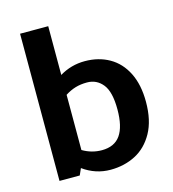

<svg xmlns="http://www.w3.org/2000/svg" viewBox="-118 -898 909 1008"><g transform="rotate(-15 336.0 -393.5)"><path d="M630 -284Q630 -183 593 -116.5Q556 -50 495 -18.5Q434 13 359 13Q278 13 210 -36L194 0H84V-800H237V-535Q300 -573 374 -573Q449 -573 507 -540Q565 -507 597.5 -442Q630 -377 630 -284ZM475 -284Q475 -380 442 -421Q409 -462 357 -462Q322 -462 293.5 -453.5Q265 -445 237 -427V-127Q286 -98 341 -98Q410 -98 442.5 -144.5Q475 -191 475 -284Z"/></g></svg>

Font: Martel Sans ExtraBold
Style: Regular
Weight: 800
Designer: Dan Reynolds and Mathieu Réguer
Foundry: Dan Reynolds and Mathieu Réguer
Version: Version 1.002; ttfautohint (v1.1) -l 5 -r 5 -G 72 -x 0 -D la